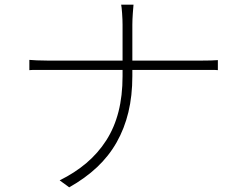

<svg xmlns="http://www.w3.org/2000/svg" viewBox="-20 -781 1040 824"><path d="M506 -675Q506 -696 504 -724Q502 -752 500 -761H553Q552 -752 550 -724Q548 -696 548 -675Q548 -646 548 -605Q548 -564 548 -523Q548 -482 548 -454Q548 -370 531 -299.5Q514 -229 480.5 -170Q447 -111 396.5 -63.5Q346 -16 277 23L236 -7Q301 -39 351 -81.5Q401 -124 436 -178.5Q471 -233 488.5 -301.5Q506 -370 506 -454Q506 -481 506 -522Q506 -563 506 -604.5Q506 -646 506 -675ZM106 -524Q115 -523 137.5 -522Q160 -521 184 -521Q193 -521 231.5 -521Q270 -521 327 -521Q384 -521 450.5 -521Q517 -521 583.5 -521Q650 -521 706.5 -521Q763 -521 800.5 -521Q838 -521 846 -521Q864 -521 885.5 -521.5Q907 -522 915 -523V-480Q907 -481 885 -481Q863 -481 845 -481Q837 -481 799.5 -481Q762 -481 705.5 -481Q649 -481 583 -481Q517 -481 450.5 -481Q384 -481 327.5 -481Q271 -481 232.5 -481Q194 -481 185 -481Q160 -481 137.5 -481Q115 -481 106 -480Z"/></svg>

Font: Noto Sans JP ExtraLight
Style: Regular
Weight: 250
Designer: Ryoko NISHIZUKA  (kana, bopomofo & ideographs); Paul D. Hunt (Latin, Greek & Cyrillic); Sandoll Communications , Soo-you
Foundry: Adobe
Version: Version 2.004-H2;hotconv 1.0.118;makeotfexe 2.5.65603